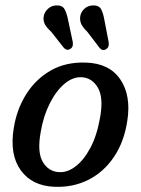

<svg xmlns="http://www.w3.org/2000/svg" viewBox="-20 -692 528 721"><path d="M302 -457Q390.5 -454.5 431.8 -393.8Q473 -333 458 -238Q446 -159 408 -102.8Q370 -46.5 312.8 -17.2Q255.5 12 185.5 9.5Q100.5 6.5 58 -52.5Q15.5 -111.5 31.5 -210Q42.5 -280.5 77.8 -337.2Q113 -394 169.8 -426.8Q226.5 -459.5 302 -457ZM202.5 -45.5Q233.5 -44 264.2 -67.5Q295 -91 319.5 -137Q344 -183 355.5 -249Q369.5 -324.5 347.8 -362.2Q326 -400 286.5 -402Q253 -403.5 221.8 -377Q190.5 -350.5 166.8 -303.5Q143 -256.5 133 -197Q119 -121 140.5 -84.2Q162 -47.5 202.5 -45.5ZM372.5 -614.5 388 -534Q391 -515.5 379.5 -508Q366 -499 355 -511L307.5 -573Q292 -588 285.8 -600.5Q279.5 -613 281 -628.5Q283 -646 296 -658.2Q309 -670.5 326.5 -671.5Q351.5 -673 359.8 -657.2Q368 -641.5 372.5 -614.5ZM236 -615.5 253 -535.5Q254.5 -527.5 253 -520.5Q251.5 -513.5 245 -509Q232.5 -500 220.5 -511.5L172 -573Q156.5 -587 149.5 -599.2Q142.5 -611.5 143.5 -627Q145.5 -644.5 158.2 -657.2Q171 -670 188.5 -671.5Q213.5 -673.5 222.2 -657.8Q231 -642 236 -615.5Z"/></svg>

Font: Fraunces 72pt SuperSoft
Style: Italic
Weight: 400
Italic angle: -16°
Version: Version 1.000;[b76b70a41]